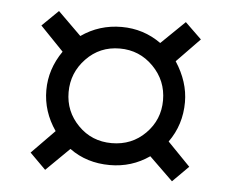

<svg xmlns="http://www.w3.org/2000/svg" viewBox="-40 -624 652 541"><g transform="rotate(5 286.0 -353.0)"><path d="M89.8 -353Q89.8 -412.6 126 -464.8L60.1 -533.2L106 -578.1L171.9 -513.2Q222.7 -548.8 286.1 -548.8Q348.1 -548.8 397.9 -513.2L464.8 -578.1L511.2 -533.2L445.8 -465.8Q481.9 -410.6 481.9 -353Q481.9 -289.1 445.8 -238.8L509.8 -172.9L464.8 -127.9L397.9 -192.9Q348.1 -158.2 286.1 -158.2Q220.7 -158.2 171.9 -193.8L106 -128.9L61 -173.8L126 -240.2Q89.8 -292.5 89.8 -353ZM152.8 -353Q152.8 -298.3 191.2 -259.3Q229.5 -220.2 286.1 -220.2Q342.8 -220.2 381.3 -259Q419.9 -297.9 419.9 -353Q419.9 -408.7 380.9 -448.2Q341.8 -487.8 286.1 -487.8Q229.5 -487.8 191.2 -447.8Q152.8 -407.7 152.8 -353Z"/></g></svg>

Font: CAA NEO Sans
Style: Regular
Weight: 400
Version: Version 1.10